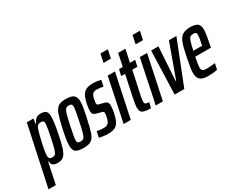

<svg xmlns="http://www.w3.org/2000/svg" viewBox="-168 -1256 2422 1963"><g transform="rotate(-30 1043.5 -274.5)"><path d="M97 -510H176L167 -452H174Q199 -518 259 -518Q305 -518 324 -501Q343 -484 343 -437Q343 -379 319 -256Q298 -147 280 -92.5Q262 -38 236.5 -15Q211 8 168 8Q89 8 92 -52H85L33 194H-53ZM233 -255Q244 -309 250.5 -348Q257 -387 257 -404Q257 -426 249 -433Q241 -440 221 -440Q198 -440 184.5 -429Q171 -418 162 -389Q147 -344 125.5 -248Q104 -152 104 -113Q104 -89 113.5 -79Q123 -69 144 -69Q167 -69 179.5 -80Q192 -91 203.5 -129.5Q215 -168 233 -255Z M353 -87Q353 -142 377 -253Q403 -373 421 -424Q439 -475 468.5 -496.5Q498 -518 557 -518Q624 -518 651.5 -496Q679 -474 679 -417Q679 -391 673 -354Q667 -317 653 -253Q628 -134 610.5 -84Q593 -34 563.5 -13Q534 8 474 8Q406 8 379.5 -12Q353 -32 353 -87ZM567 -253Q579 -309 586 -350Q593 -391 593 -408Q593 -430 584.5 -437.5Q576 -445 556 -445Q530 -445 517.5 -432.5Q505 -420 494 -383.5Q483 -347 463 -253Q451 -198 444 -158Q437 -118 437 -101Q437 -79 446 -72Q455 -65 476 -65Q501 -65 513.5 -77Q526 -89 537 -126Q548 -163 567 -253Z M656 -6 671 -75Q681 -72 706.5 -69Q732 -66 750 -66Q784 -66 802 -82Q820 -98 829 -139Q837 -173 837 -191Q837 -205 831 -210Q825 -215 812 -218L764 -230Q736 -237 724.5 -249Q713 -261 713 -287Q713 -324 724 -372Q736 -428 754 -459.5Q772 -491 802 -504.5Q832 -518 881 -518Q905 -518 931.5 -514Q958 -510 974 -505L959 -434Q944 -438 922 -440.5Q900 -443 883 -443Q852 -443 836.5 -429Q821 -415 812 -374Q805 -339 805 -327Q805 -314 810.5 -308.5Q816 -303 829 -300L881 -288Q904 -282 915.5 -269.5Q927 -257 927 -228Q927 -201 918 -151Q905 -89 888 -55.5Q871 -22 841.5 -7Q812 8 760 8Q733 8 702.5 3.5Q672 -1 656 -6Z M1080 -644 1101 -743H1188L1167 -644ZM946 0 1052 -510H1138L1030 0Z M1146 -75Q1146 -110 1163 -191L1215 -437H1169L1186 -510H1230L1261 -658H1346L1315 -510H1376L1360 -437H1300L1242 -166Q1232 -116 1232 -97Q1232 -79 1242 -71.5Q1252 -64 1284 -64L1269 0Q1219 0 1192.5 -7.5Q1166 -15 1156 -31Q1146 -47 1146 -75Z M1459 -644 1480 -743H1567L1546 -644ZM1325 0 1431 -510H1517L1409 0Z M1548 0 1565 -510H1651L1626 -115H1632L1775 -510H1863L1662 0Z M1820 -98Q1820 -124 1825.5 -158Q1831 -192 1843 -254Q1864 -363 1882 -415.5Q1900 -468 1932.5 -493Q1965 -518 2026 -518Q2088 -518 2114 -497.5Q2140 -477 2140 -427Q2140 -382 2114 -255L2109 -230H1924Q1916 -192 1911 -161Q1906 -130 1906 -112Q1906 -85 1920.5 -75Q1935 -65 1966 -65Q1981 -65 2012 -67.5Q2043 -70 2065 -73L2050 -3Q2031 2 2001 5Q1971 8 1944 8Q1877 8 1848.5 -17Q1820 -42 1820 -98ZM2041 -292 2045 -313Q2060 -381 2060 -411Q2060 -430 2051.5 -436.5Q2043 -443 2023 -443Q1998 -443 1985.5 -433.5Q1973 -424 1963 -394Q1953 -364 1937 -292Z"/></g></svg>

Font: Saira Ultra Condensed SemiBold
Style: Italic
Weight: 600
Width: 1
Italic angle: -12°
Designer: Hector Gatti with collaboration of the Omnibus-Type team
Foundry: Omnibus-Type
Version: Version 1.001; ttfautohint (v1.8)